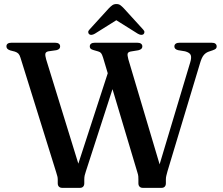

<svg xmlns="http://www.w3.org/2000/svg" viewBox="-20 -906 1074 926"><path d="M504.5 -567.5 547.5 -553 394 -79Q390.5 -69 388.5 -60.2Q386.5 -51.5 386.5 -40V-22Q386.5 -11.5 381 -5.8Q375.5 0 366 0H280Q270 0 264.2 -5.8Q258.5 -11.5 258.5 -22V-40Q258.5 -48.5 256.8 -55Q255 -61.5 251 -75L78.5 -628.5Q74.5 -641.5 68.5 -647.5Q62.5 -653.5 52 -657L29 -663Q19 -666.5 15 -671.2Q11 -676 11 -682.5Q11 -691 17.2 -695.5Q23.5 -700 36.5 -700H244.5Q257.5 -700 263.8 -695.2Q270 -690.5 270 -682Q270 -668 252 -664L213.5 -658.5Q201 -656 199 -647.5Q197 -639 202.5 -620L373 -67.5L332 -37.5ZM821 -682Q821 -690.5 827.5 -695.2Q834 -700 846.5 -700H1000Q1013.5 -700 1019.2 -695Q1025 -690 1025 -682Q1025 -675.5 1021.2 -671.5Q1017.5 -667.5 1006 -663.5L985.5 -656.5Q971 -651 961.8 -639.2Q952.5 -627.5 945 -602L787.5 -79Q784 -66 782 -57.8Q780 -49.5 780 -40V-22Q780 -11.5 774.5 -5.8Q769 0 759.5 0H668.5Q659 0 653.2 -5.8Q647.5 -11.5 647.5 -22V-40Q647.5 -48 647 -55.5Q646.5 -63 642 -76.5L477 -628.5Q472 -644.5 467.2 -650Q462.5 -655.5 453.5 -658L431 -664.5Q420.5 -667.5 416.8 -671.5Q413 -675.5 413 -682Q413 -690.5 419.2 -695.2Q425.5 -700 438 -700H641.5Q654 -700 660.2 -695.2Q666.5 -690.5 666.5 -682Q666.5 -675 661.8 -670.5Q657 -666 647 -663.5L610 -657.5Q598 -655 595.8 -647.8Q593.5 -640.5 599 -620L763 -69L728.5 -42.5L897.5 -605.5Q904.5 -628.5 899.8 -640.5Q895 -652.5 872.5 -658.5L839 -664Q829.5 -666.5 825.2 -671Q821 -675.5 821 -682ZM561 -821H521L644.5 -743.5Q662 -733.5 672 -741Q676 -744.5 676.5 -750.8Q677 -757 670 -764L577.5 -865.5Q568 -875.5 560.5 -881Q553 -886.5 541.5 -886.5Q530 -886.5 522 -881Q514 -875.5 504.5 -865.5L412 -764Q405 -757 405.5 -750.8Q406 -744.5 410 -741Q420 -733.5 437.5 -743.5Z"/></svg>

Font: Fraunces 11pt
Style: Regular
Weight: 400
Version: Version 1.000;[b76b70a41]